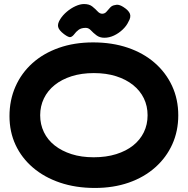

<svg xmlns="http://www.w3.org/2000/svg" viewBox="-20 -910 929 951"><path d="M450 21Q355 21 277 -5.5Q199 -32 143 -80Q87 -128 57 -192.5Q27 -257 27 -335Q27 -414 56.5 -481Q86 -548 140.5 -597Q195 -646 271.5 -673Q348 -700 441 -700Q536 -700 613.5 -673.5Q691 -647 746.5 -598.5Q802 -550 832.5 -484Q863 -418 863 -339Q863 -261 833.5 -195.5Q804 -130 749 -81Q694 -32 618 -5.5Q542 21 450 21ZM444 -131Q506 -131 555.5 -146.5Q605 -162 639.5 -189.5Q674 -217 692.5 -255Q711 -293 711 -339Q711 -385 692.5 -423Q674 -461 639 -489Q604 -517 555 -532.5Q506 -548 445 -548Q384 -548 335 -532.5Q286 -517 251 -489Q216 -461 197.5 -422.5Q179 -384 179 -339Q179 -294 197.5 -255.5Q216 -217 251 -189.5Q286 -162 334.5 -146.5Q383 -131 444 -131ZM396 -890Q422 -890 437 -878Q452 -866 463 -854Q474 -842 486 -842Q499 -842 507.5 -852Q516 -862 525.5 -872.5Q535 -883 550 -885Q559 -888 569 -885.5Q579 -883 590 -876Q617 -859 623.5 -842Q630 -825 616 -802Q607 -782 587.5 -763.5Q568 -745 544.5 -734Q521 -723 497 -723Q474 -723 458 -735Q442 -747 430.5 -759.5Q419 -772 405 -772Q382 -772 369 -762Q356 -752 349 -742Q340 -730 330.5 -726.5Q321 -723 297 -741Q272 -760 268 -776.5Q264 -793 279 -816Q291 -835 311 -852Q331 -869 354 -879.5Q377 -890 396 -890Z"/></svg>

Font: Fredoka SemiExpanded SemiBold
Style: Regular
Weight: 600
Width: 6
Designer: Ben Nathan
Foundry: Milena B. Brandão, Ben Nathan
Version: Version 2.001